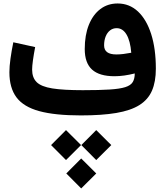

<svg xmlns="http://www.w3.org/2000/svg" viewBox="-20 -651 936 1083"><path d="M353.9 327.4 438 411.9 522.9 327.4 438 242.9ZM438.7 167.3 522.8 251.8 607.7 167.3 522.8 82.8ZM268.1 167.3 352.3 251.8 437.1 167.3 352.3 82.8ZM740.1 -236.7Q740.1 -206.8 728.7 -188Q717.4 -169.3 686.6 -159.5Q655.9 -149.7 598 -146Q540.1 -142.3 447 -142.3Q337.3 -142.3 274.9 -152.3Q212.4 -162.4 186.8 -187.7Q161.2 -213.1 161.2 -258.6Q161.2 -277.4 165.7 -310.2Q170.2 -342.9 178.3 -385.5L55.1 -412.5Q45.2 -364.4 39.1 -320.2Q33 -276.1 33 -243.6Q33 -155.1 73.1 -101.6Q113.2 -48.2 201.7 -24.1Q290.3 0 435.8 0Q554.3 0 635.6 -13.7Q717 -27.5 766.1 -58.2Q815.3 -89 837.2 -139.5Q859.1 -190.1 859.1 -263.5Q859.1 -375.8 832.8 -458.5Q806.4 -541.2 758.1 -586.3Q709.7 -631.4 643.5 -631.4Q587.3 -631.4 545.6 -599.6Q504 -567.9 481 -510.4Q458 -452.9 458 -374.5Q458 -296 499.2 -258.5Q540.5 -221 626.3 -221Q652.2 -221 680.9 -225Q709.6 -229.1 740.1 -236.7ZM720.4 -353.5Q697.4 -349.1 676.1 -346.5Q654.8 -343.9 636.1 -343.9Q567.2 -343.9 567.2 -395Q567.2 -423.4 576 -445.3Q584.8 -467.2 600.9 -479.7Q616.9 -492.1 638 -492.1Q672.1 -492.1 693.5 -456.5Q714.9 -420.8 720.4 -353.5Z"/></svg>

Font: Estedad-FD VF
Style: Regular
Weight: 100
Designer: Amin Abedi
Version: Version 7.3